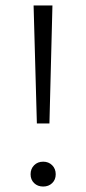

<svg xmlns="http://www.w3.org/2000/svg" viewBox="-20 -678 316 703"><path d="M115 -226 103 -658H172L161 -226ZM171 -7.5Q158 5 138 5Q118 5 105 -7.5Q92 -20 92 -40Q92 -60 105 -73Q118 -86 138 -86Q158 -86 171 -73Q184 -60 184 -40Q184 -20 171 -7.5Z"/></svg>

Font: EauTestSC Semilight
Style: Regular
Weight: 300
Designer: Christian Thalmann (Catharsis Fonts)
Version: Version 0.001;PS 000.001;hotconv 1.0.88;makeotf.lib2.5.64775